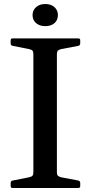

<svg xmlns="http://www.w3.org/2000/svg" viewBox="-20 -935 452 955"><path d="M146 0V-744H263V0ZM42 0Q33 0 33 -10V-25Q33 -35 43 -37L124 -53Q138 -56 142 -61.5Q146 -67 146 -80V-213H263V-80Q263 -66 268 -61Q273 -56 285 -53L370 -37Q379 -34 379 -25V-9Q379 0 369 0ZM33 -734Q33 -744 42 -744H369Q379 -744 379 -735V-719Q379 -710 370 -707L285 -691Q273 -688 268 -683Q263 -678 263 -664V-531H146V-664Q146 -677 142 -682.5Q138 -688 124 -691L43 -707Q33 -709 33 -719ZM205 -805Q177 -805 159.5 -820Q142 -835 142 -860Q142 -884 159.5 -899.5Q177 -915 205 -915Q234 -915 251 -899.5Q268 -884 268 -860Q268 -835 251 -820Q234 -805 205 -805Z"/></svg>

Font: Hahmlet Medium
Style: Regular
Weight: 500
Version: Version 1.002